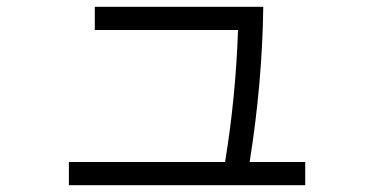

<svg xmlns="http://www.w3.org/2000/svg" viewBox="-20 -563 1096 563"><path d="M875 -88V-20H182V-88H640Q671 -277 678 -475H258V-543H752Q749 -319 712 -88Z"/></svg>

Font: PlemolJP
Style: Regular
Weight: 400
Monospace: yes
Version: v2.0.4; ttfautohint (v1.8.4.7-5d5b-dirty) -l 6 -r 45 -G 200 